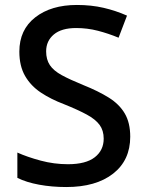

<svg xmlns="http://www.w3.org/2000/svg" viewBox="-20 -744 590 774"><path d="M505 -193Q505 -98 436 -44Q367 10 247 10Q189 10 137.5 0.5Q86 -9 50 -27V-129Q90 -111 144 -96.5Q198 -82 254 -82Q326 -82 362 -110Q398 -138 398 -185Q398 -218 381.5 -240.5Q365 -263 330 -282Q295 -301 238 -324Q185 -344 144.5 -371Q104 -398 81 -438Q58 -478 58 -536Q58 -624 122 -674Q186 -724 290 -724Q348 -724 397.5 -712.5Q447 -701 492 -681L458 -592Q417 -609 374.5 -620Q332 -631 287 -631Q228 -631 197 -605Q166 -579 166 -537Q166 -504 181 -481.5Q196 -459 229 -441Q262 -423 316 -401Q376 -377 418.5 -350.5Q461 -324 483 -286.5Q505 -249 505 -193Z"/></svg>

Font: Noto Sans Tamil Medium
Style: Regular
Weight: 500
Designer: Jelle Bosma - Monotype Design Team
Foundry: Monotype Imaging Inc.
Version: Version 2.004; ttfautohint (v1.8.4.7-5d5b)